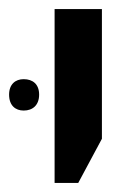

<svg xmlns="http://www.w3.org/2000/svg" viewBox="-60 -615 293 422"><path d="M60 -213H112L164 -310V-595H60ZM-40 -407C-40 -383 -26 -372 -8 -372C12 -372 26 -384 26 -407C26 -430 12 -441 -8 -441C-26 -441 -40 -430 -40 -407Z"/></svg>

Font: Noto Sans Hebrew ExtraCondensed Medium
Style: Regular
Weight: 500
Width: 2
Designer: Monotype Design Team
Foundry: Monotype Imaging Inc.
Version: Version 2.004